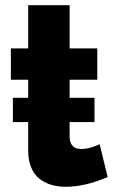

<svg xmlns="http://www.w3.org/2000/svg" viewBox="-20 -712 443 742"><path d="M365.2 -154.8 396 -27.8Q309.1 9.8 234.9 9.8Q203.6 9.8 178 2.2Q152.3 -5.4 132.1 -21.5Q111.8 -37.6 100.3 -65.2Q88.9 -92.8 88.9 -129.9V-240.2H29.8V-334H88.9V-403.8H22V-524.9H88.9V-691.9H249V-524.9H356V-403.8H249V-334H345.2V-240.2H249V-185.1Q249 -136.2 294.9 -136.2Q325.2 -136.2 365.2 -154.8Z"/></svg>

Font: Raleway-v4020 ExtraBold
Style: Regular
Weight: 800
Designer: Matt McInerney, Pablo Impallari, Rodrigo Fuenzalida
Foundry: Matt McInerney, Pablo Impallari, Rodrigo Fuenzalida
Version: Version 4.020;PS 004.020;hotconv 1.0.88;makeotf.lib2.5.64775